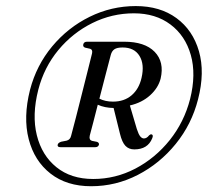

<svg xmlns="http://www.w3.org/2000/svg" viewBox="-20 -770 702 649"><path d="M288 -140.5Q205.5 -140.5 150.8 -183.2Q96 -226 77 -299.8Q58 -373.5 81.5 -466.5Q103 -549 156.2 -613Q209.5 -677 283 -713.2Q356.5 -749.5 439 -749.5Q521 -749.5 576.5 -708.8Q632 -668 652.5 -596.8Q673 -525.5 649.5 -434.5Q628 -350 574 -283.5Q520 -217 445.8 -178.8Q371.5 -140.5 288 -140.5ZM295 -165Q370.5 -165 437.8 -200.2Q505 -235.5 553.8 -296.5Q602.5 -357.5 622.5 -435Q643.5 -518.5 625 -584Q606.5 -649.5 556.2 -687.2Q506 -725 432.5 -725Q358.5 -725 292 -692Q225.5 -659 177.2 -600.8Q129 -542.5 109.5 -467Q87.5 -381 104.5 -312.8Q121.5 -244.5 170.8 -204.8Q220 -165 295 -165ZM523 -504.5Q515 -473 487.5 -448Q460 -423 419 -413.5L442.5 -334Q448.5 -315.5 454.2 -308.8Q460 -302 466.5 -302Q476 -302 484 -312.5Q488.5 -316.5 492 -316Q499.5 -314 494.5 -302.5Q479.5 -265 434 -265Q415.5 -265 404 -277Q392.5 -289 385.5 -318L364 -405Q333.5 -405.5 310.5 -416Q302.5 -385 295.5 -357.5Q288.5 -330 283.5 -312Q280 -297.5 290.5 -294L308 -290.5Q315.5 -287.5 314.5 -281Q312 -272.5 302 -272.5H184.5Q173 -272.5 175 -281Q176.5 -287.5 187 -291L205 -294.5Q217.5 -297.5 220.5 -311.5Q227 -335 236.5 -372.5Q246 -410 256.5 -451.5Q267 -493 276.2 -529.8Q285.5 -566.5 291 -589Q294 -602 285 -605L267.5 -609Q259.5 -612 261.5 -620Q263.5 -629 274.5 -629H399.5Q469.5 -629 502.8 -594.8Q536 -560.5 523 -504.5ZM354.5 -584.5Q348.5 -561.5 337.8 -520.8Q327 -480 316 -436.5Q335.5 -426.5 362 -426.5Q400 -426.5 425 -448Q450 -469.5 458.5 -507Q469 -552.5 451.5 -581Q434 -609.5 394.5 -609.5Q375.5 -609.5 366.8 -603.5Q358 -597.5 354.5 -584.5Z"/></svg>

Font: Fraunces 144pt Soft
Style: Italic
Weight: 400
Italic angle: -16°
Version: Version 1.000;[b76b70a41]